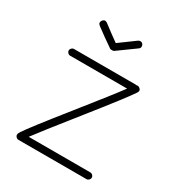

<svg xmlns="http://www.w3.org/2000/svg" viewBox="-179 -864 918 990"><g transform="rotate(30 280.5 -369.0)"><path d="M483 9H78Q70 9 64 3Q58 -3 58 -11Q58 -18 63 -25L66 -30Q93 -72 242.5 -259Q392 -446 431 -500H92Q84 -500 78 -506Q72 -512 72 -520Q72 -528 78 -534Q84 -540 92 -540H459Q463 -540 464 -539Q473 -542 481 -537Q498 -526 487 -509Q454 -459 302.5 -269Q151 -79 116 -31H483Q491 -31 497 -25Q503 -19 503 -11Q503 -3 497 3Q491 9 483 9ZM249 -637Q196 -673 147 -710Q132 -722 143 -738Q155 -753 171 -742Q219 -705 263 -674L356 -742Q363 -747 371 -746Q379 -745 384 -738Q389 -731 388 -723Q387 -715 380 -710L279 -637Q272 -631 263 -633Q255 -631 249 -637Z"/></g></svg>

Font: Hoogli Light
Style: Regular
Weight: 300
Designer: Anand Singh Naorem
Foundry: Brand New Type
Version: Version 1.00 b007